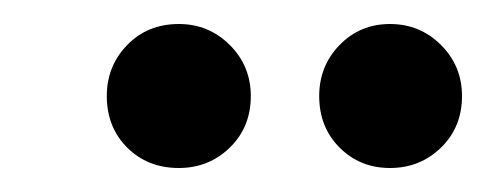

<svg xmlns="http://www.w3.org/2000/svg" viewBox="-20 -724 405 160"><path d="M129 -584Q103 -584 86 -601Q69 -618 69 -644Q69 -669 86 -686.5Q103 -704 129 -704Q154 -704 171.5 -686.5Q189 -669 189 -644Q189 -618 171.5 -601Q154 -584 129 -584ZM305 -584Q280 -584 263 -601Q246 -618 246 -644Q246 -669 263 -686.5Q280 -704 305 -704Q330 -704 347.5 -686.5Q365 -669 365 -644Q365 -618 347.5 -601Q330 -584 305 -584Z"/></svg>

Font: DM Sans 11pt SemiBold
Style: Italic
Weight: 600
Italic angle: -10°
Version: Version 4.004;gftools[0.9.30]